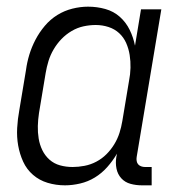

<svg xmlns="http://www.w3.org/2000/svg" viewBox="-20 -548 540 576"><path d="M175 8Q148 8 123 0.5Q98 -7 79 -23.5Q60 -40 49.5 -63Q39 -86 34.5 -111.5Q30 -137 31.5 -164Q33 -191 38 -218L58 -338Q61 -361 68 -384Q75 -407 86.5 -429Q98 -451 114.5 -470.5Q131 -490 152 -503Q173 -516 197 -522Q221 -528 244 -528Q271 -528 296 -521Q321 -514 339.5 -497.5Q358 -481 369 -458.5Q380 -436 385 -411L403 -520H464L390 -77Q389 -71 390 -65Q391 -59 394.5 -55Q398 -51 403.5 -49Q409 -47 415 -47H435V8H406Q388 8 371.5 3.5Q355 -1 344 -13Q333 -25 329.5 -42Q326 -59 329 -77L331 -87Q318 -65 301.5 -46.5Q285 -28 264.5 -15.5Q244 -3 220.5 2.5Q197 8 175 8ZM198 -47Q215 -47 233.5 -50.5Q252 -54 269 -63Q286 -72 299.5 -85.5Q313 -99 323 -115.5Q333 -132 338.5 -149.5Q344 -167 347 -185L367 -305Q371 -325 371.5 -344.5Q372 -364 369 -383Q366 -402 358.5 -419Q351 -436 337.5 -448.5Q324 -461 305.5 -467Q287 -473 267 -473Q249 -473 230.5 -469Q212 -465 195 -455Q178 -445 164.5 -431Q151 -417 141 -400Q131 -383 125.5 -365Q120 -347 117 -329L97 -209Q94 -189 93.5 -170Q93 -151 96 -132.5Q99 -114 107 -97.5Q115 -81 128.5 -69Q142 -57 160 -52Q178 -47 198 -47Z"/></svg>

Font: Iosevka Term Curly Light
Style: Italic
Weight: 300
Italic angle: -9°
Designer: Belleve Invis
Foundry: Belleve Invis
Version: Version 32.3.0